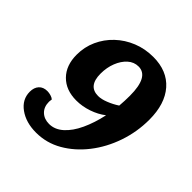

<svg xmlns="http://www.w3.org/2000/svg" viewBox="-179 -791 938 938"><g transform="rotate(45 290.0 -321.5)"><path d="M353 -655Q449 -655 502.5 -594Q556 -533 556 -424Q556 -340 529 -261.5Q502 -183 454 -121.5Q406 -60 343.5 -24Q281 12 209 12Q139 12 92.5 -21.5Q46 -55 46 -108Q46 -137 61.5 -154Q77 -171 105 -171Q117 -171 130 -167Q143 -163 149 -157Q149 -154 148 -149.5Q147 -145 147 -140Q147 -104 168.5 -83.5Q190 -63 224 -63Q263 -63 296 -92.5Q329 -122 353 -173.5Q377 -225 391 -290Q360 -266 319 -252Q278 -238 237 -238Q165 -238 122.5 -281Q80 -324 80 -398Q80 -451 101 -497.5Q122 -544 159.5 -579.5Q197 -615 246.5 -635Q296 -655 353 -655ZM228 -415Q228 -329 297 -329Q319 -329 348 -340.5Q377 -352 403 -369Q406 -404 406 -440Q406 -571 335 -571Q304 -571 280 -549.5Q256 -528 242 -492.5Q228 -457 228 -415Z"/></g></svg>

Font: Petrona ExtraBold
Style: Italic
Weight: 800
Italic angle: -9°
Designer: Ringo R. Seeber
Foundry: Ringo R. Seeber
Version: Version 2.001; ttfautohint (v1.8.3)